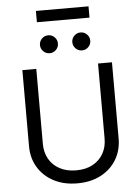

<svg xmlns="http://www.w3.org/2000/svg" viewBox="-68 -1143 878 1207"><g transform="rotate(-5 370.5 -539.5)"><path d="M565.4 -727.5H653.3V-247.1Q653.3 -172.4 618.4 -114Q583.5 -55.7 520 -22Q456.5 11.7 371.1 11.7Q285.6 11.7 221.9 -22Q158.2 -55.7 123 -114Q87.9 -172.4 87.9 -247.1V-727.5H175.8V-253.9Q175.8 -200.7 199.2 -159.2Q222.7 -117.7 266.6 -94Q310.5 -70.3 371.1 -70.3Q431.6 -70.3 475.1 -94Q518.6 -117.7 542 -159.2Q565.4 -200.7 565.4 -253.9ZM472.7 -818.4Q449.2 -818.4 432.6 -835Q416 -851.6 416 -875Q416 -898.4 432.6 -915Q449.2 -931.6 472.7 -931.6Q496.1 -931.6 512.7 -915Q529.3 -898.4 529.3 -875Q529.3 -851.6 512.7 -835Q496.1 -818.4 472.7 -818.4ZM268.6 -818.4Q245.1 -818.4 228.5 -835Q211.9 -851.6 211.9 -875Q211.9 -898.4 228.5 -915Q245.1 -931.6 268.6 -931.6Q292 -931.6 308.6 -915Q325.2 -898.4 325.2 -875Q325.2 -851.6 308.6 -835Q292 -818.4 268.6 -818.4ZM537.1 -1090.8V-1019.5H205.1V-1090.8Z"/></g></svg>

Font: GitLab Sans
Style: Regular
Weight: 400
Designer: Rasmus Andersson
Foundry: Modifications by GitLab B.V., manufactured by rsms
Version: Version 4.000;git-c8fb6b7